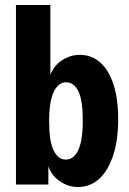

<svg xmlns="http://www.w3.org/2000/svg" viewBox="-20 -740 519 770"><path d="M293 10Q249 10 212 -19Q175 -48 167 -102H174V0H44V-720H182V-411L174 -412Q184 -464 220 -492Q256 -520 300 -520Q348 -520 382.5 -489Q417 -458 435.5 -400.5Q454 -343 454 -262Q454 -179 434 -117.5Q414 -56 378 -23Q342 10 293 10ZM244 -100Q276 -100 294 -138.5Q312 -177 312 -257Q312 -337 294.5 -373.5Q277 -410 245 -410Q214 -410 195.5 -371.5Q177 -333 177 -253Q177 -174 195 -137Q213 -100 244 -100Z"/></svg>

Font: Instrument Sans Condensed
Style: Bold
Weight: 700
Width: 3
Designer: Rodrigo Fuenzalida
Foundry: fragTYPE
Version: Version 1.000;gftools[0.9.28]